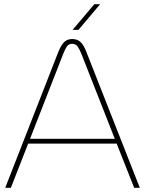

<svg xmlns="http://www.w3.org/2000/svg" viewBox="-20 -900 695 920"><path d="M5 0 259 -650Q273 -685 288 -699Q303 -713 326 -713Q350 -713 365.5 -699Q381 -685 394 -651L650 0H623L539 -212H115L32 0ZM124 -235H530L370 -642Q361 -664 352 -677Q343 -690 326 -690Q309 -690 300.5 -677.5Q292 -665 283 -642ZM328 -757 432 -880H460L356 -757Z"/></svg>

Font: MuseoModerno SemiBold Thin
Style: Regular
Weight: 250
Version: Version 1.001